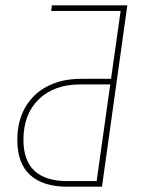

<svg xmlns="http://www.w3.org/2000/svg" viewBox="-20 -701 550 721"><path d="M458 -680 363 0H231Q142 0 93.5 -43.5Q45 -87 45 -176Q45 -246 75 -298Q105 -350 159 -377.5Q213 -405 284 -405H397L433 -660H172L175 -681H459ZM394 -384H282Q183 -384 125.5 -328Q68 -272 68 -176Q68 -21 233 -21H343Z"/></svg>

Font: Fira Sans Condensed Thin
Style: Italic
Weight: 250
Width: 3
Italic angle: -8°
Designer: Carrois Corporate & Edenspiekermann AG
Foundry: Carrois Corporate GbR & Edenspiekermann AG
Version: Version 4.203